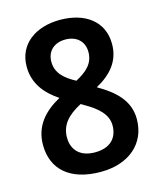

<svg xmlns="http://www.w3.org/2000/svg" viewBox="-110 -804 750 895"><g transform="rotate(-15 264.5 -357.0)"><path d="M264 -724C147 -724 58 -662 58 -553C58 -473 102 -417 168 -373C91 -331 37 -272 37 -181C37 -62 119 10 266 10C401 10 491 -66 491 -185C491 -275 429 -330 349 -376C422 -416 470 -470 470 -553C470 -663 384 -724 264 -724ZM264 -629C317 -629 354 -598 354 -545C354 -490 318 -458 265 -430C213 -458 175 -490 175 -545C175 -598 212 -629 264 -629ZM154 -185C154 -245 189 -285 256 -320L271 -311C331 -277 374 -239 374 -186C374 -125 337 -85 263 -85C190 -85 154 -127 154 -185Z"/></g></svg>

Font: Noto Sans Myanmar SemiCondensed SemiBold
Style: Regular
Weight: 600
Width: 4
Designer: Monotype Design Team
Foundry: Monotype Imaging Inc.
Version: Version 2.107